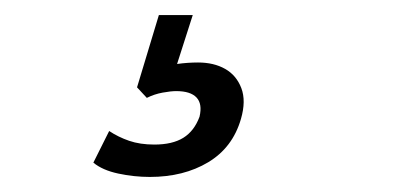

<svg xmlns="http://www.w3.org/2000/svg" viewBox="-20 -40 540 255"><path d="M179 195Q158 195 137 190.5Q116 186 104 176L125 134Q137 142 151.5 147Q166 152 185 152Q209 152 223.5 143Q238 134 245 115Q249 98 241 89.5Q233 81 214 81Q207 81 196 83Q185 85 175 90L162 76L191 -20H236L211 58L193 51Q201 47 215 45Q229 43 243 43Q264 43 279 51.5Q294 60 300.5 77Q307 94 300 118Q289 156 256.5 175.5Q224 195 179 195Z"/></svg>

Font: Nunito Sans 7pt Condensed
Style: Italic
Weight: 400
Width: 3
Italic angle: -9°
Designer: Vernon Adams
Foundry: Vernon Adams
Version: Version 3.101;gftools[0.9.27]